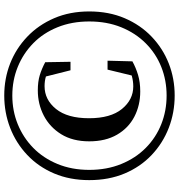

<svg xmlns="http://www.w3.org/2000/svg" viewBox="10 -812 822 881"><g transform="rotate(-90 420.5 -372.0)"><path d="M422 19Q344 19 274 -8Q204 -35 149.5 -86.5Q95 -138 64.5 -210.5Q34 -283 34 -373Q34 -462 64.5 -534Q95 -606 149.5 -657.5Q204 -709 274 -736Q344 -763 422 -763Q500 -763 569 -736Q638 -709 692 -657.5Q746 -606 777 -534Q808 -462 808 -373Q808 -283 777 -210.5Q746 -138 692 -86.5Q638 -35 569 -8Q500 19 422 19ZM422 -18Q492 -18 553.5 -42.5Q615 -67 662 -114Q709 -161 735.5 -226.5Q762 -292 762 -373Q762 -453 735.5 -518.5Q709 -584 662 -630Q615 -676 553.5 -701Q492 -726 422 -726Q352 -726 290.5 -701Q229 -676 182 -630Q135 -584 108 -518.5Q81 -453 81 -373Q81 -292 108 -226Q135 -160 182 -113.5Q229 -67 290.5 -42.5Q352 -18 422 -18ZM441 -139Q377 -139 325 -166Q273 -193 242.5 -245.5Q212 -298 212 -373Q212 -449 244.5 -501.5Q277 -554 330 -581.5Q383 -609 446 -609Q486 -609 515.5 -600Q545 -591 575 -575L577 -459H538L505 -590L554 -547Q531 -565 510.5 -571.5Q490 -578 465 -578Q403 -578 360.5 -525.5Q318 -473 318 -374Q318 -275 360.5 -223Q403 -171 464 -171Q488 -171 511.5 -177.5Q535 -184 558 -201L510 -161L541 -289H582L579 -175Q550 -159 516.5 -149Q483 -139 441 -139Z"/></g></svg>

Font: Noto Serif SC ExtraLight ExtraBold
Style: Regular
Weight: 800
Version: Version 2.002-H1;hotconv 1.1.0;makeotfexe 2.6.0